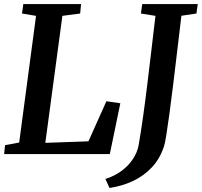

<svg xmlns="http://www.w3.org/2000/svg" viewBox="-20 -763 1000 951"><path d="M0.5 0 5 -44 75 -57 158.5 -684.5 89 -696 95.5 -743H381.5L377 -696L289 -684.5L204.5 -55.5L418 -63L507 -261.5L576 -251.5L524 0ZM522.5 168 502 123.5Q547.5 109 582 83.5Q616.5 58 638.2 25Q660 -8 666.5 -43Q678 -109 689 -187.5Q700 -266 710.2 -350.2Q720.5 -434.5 730.5 -519.5Q740.5 -604.5 750 -684.5L678 -696L684.5 -743H959.5L953 -696L878.5 -685Q868 -596 857.5 -508.5Q847 -421 837.5 -342.2Q828 -263.5 819.2 -199.8Q810.5 -136 803.8 -93.8Q797 -51.5 792 -37.5Q772.5 22.5 733 65Q693.5 107.5 639.8 133Q586 158.5 522.5 168Z"/></svg>

Font: Merriweather 20pt SemiBold
Style: Italic
Weight: 600
Italic angle: -7.8°
Version: Version 2.101